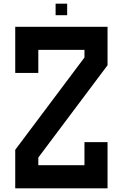

<svg xmlns="http://www.w3.org/2000/svg" viewBox="-20 -1020 665 1040"><path d="M343.8 -937.5H281.2V-1000H343.8ZM437.5 -125V-250H562.5V0H62.5V-208.5L437.5 -708.5V-750H187.5V-625H62.5V-875H562.5V-666.5L187.5 -166.5V-125Z"/></svg>

Font: Oldtimer
Style: Regular
Weight: 400
Designer: GGBotNet
Foundry: GGBotNet
Version: 1.00